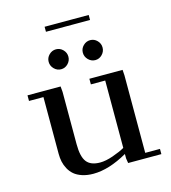

<svg xmlns="http://www.w3.org/2000/svg" viewBox="-110 -825 821 922"><g transform="rotate(-15 300.0 -364.5)"><path d="M32.2 -411.1V-439H196.8L199.2 -411.1V-150.9Q199.2 -89.4 219.5 -63.2Q239.7 -37.1 286.1 -37.1Q314.5 -37.1 350.8 -49.8Q387.2 -62.5 411.1 -76.2V-411.1H339.8V-439H504.9L506.8 -411.1V-25.9H580.1V0H415L411.1 -23.9V-45.9Q318.4 6.8 241.2 6.8Q210.4 6.8 186 -1.2Q161.6 -9.3 146.5 -22.2Q131.3 -35.2 121.6 -53.2Q111.8 -71.3 107.9 -89.8Q104 -108.4 104 -128.9V-411.1ZM186.5 -533Q171.9 -547.9 171.9 -567.9Q171.9 -587.9 186.5 -602.5Q201.2 -617.2 221.2 -617.2Q241.2 -617.2 255.6 -602.5Q270 -587.9 270 -567.9Q270 -547.9 255.6 -533Q241.2 -518.1 221.2 -518.1Q201.2 -518.1 186.5 -533ZM196.8 -710.9V-735.8H416V-710.9ZM356.4 -533Q341.8 -547.9 341.8 -567.9Q341.8 -587.9 356.4 -602.5Q371.1 -617.2 391.1 -617.2Q411.1 -617.2 425.5 -602.5Q439.9 -587.9 439.9 -567.9Q439.9 -547.9 425.5 -533Q411.1 -518.1 391.1 -518.1Q371.1 -518.1 356.4 -533Z"/></g></svg>

Font: Dehuti
Style: Bold
Weight: 700
Version: Version 1.2